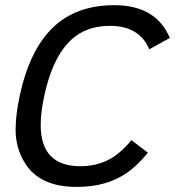

<svg xmlns="http://www.w3.org/2000/svg" viewBox="-20 -710 678 744"><path d="M277.3 14.2Q135.3 14.2 78.1 -75.7Q40.5 -134.8 40.5 -207Q40.5 -264.6 56.2 -337.9Q93.8 -514.2 183.8 -602.1Q273.9 -689.9 422.9 -689.9Q584.5 -689.9 638.2 -563L558.6 -519Q520 -609.9 405.8 -609.9Q304.2 -609.9 242.4 -542.2Q180.7 -474.6 151.4 -337.9Q137.7 -274.9 137.7 -226.1Q137.7 -65.9 291.5 -65.9Q349.1 -65.9 396.2 -88.6Q443.4 -111.3 489.3 -167L553.2 -118.2Q510.3 -66.4 471.2 -39.8Q432.1 -13.2 384.8 0.5Q337.4 14.2 277.3 14.2Z"/></svg>

Font: Cadman
Style: Italic
Weight: 400
Italic angle: -12°
Designer: Paul James MIller
Foundry: High-Logic / Made with FontCreator
Version: Version 2.114;March 28, 2021;FontCreator 13.0.0.2683 64-bit